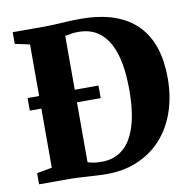

<svg xmlns="http://www.w3.org/2000/svg" viewBox="-83 -833 924 924"><g transform="rotate(-10 379.0 -371.0)"><path d="M352 8Q333 7.5 311 6.2Q289 5 266.5 3.5Q244 2 224 1Q204 0 189.5 0H35.5V-54.5L109.5 -68V-670.5L37.5 -686V-743H187.5Q220 -743 249.8 -744.8Q279.5 -746.5 308.8 -748Q338 -749.5 369 -749.5Q465 -749.5 534 -725.2Q603 -701 647.2 -655.2Q691.5 -609.5 712.8 -544.2Q734 -479 734 -397.5Q734 -308.5 708.8 -233.8Q683.5 -159 634.2 -104.2Q585 -49.5 514.2 -19.8Q443.5 10 352 8ZM356.5 -54.5Q413.5 -55.5 455 -89Q496.5 -122.5 519.2 -193Q542 -263.5 542 -373.5Q542 -443.5 531.8 -501.2Q521.5 -559 498.5 -601Q475.5 -643 438.5 -666.2Q401.5 -689.5 348 -689.5Q332.5 -689.5 320 -687.8Q307.5 -686 298.2 -684.2Q289 -682.5 283.5 -682V-64Q294.5 -60.5 306.2 -58.2Q318 -56 330.5 -55.2Q343 -54.5 356.5 -54.5ZM53 -357V-418.5H399.5V-357Z"/></g></svg>

Font: Merriweather 48pt Black
Style: Regular
Weight: 900
Version: Version 2.100